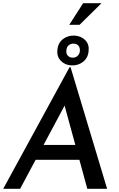

<svg xmlns="http://www.w3.org/2000/svg" viewBox="-21 -1172 741 1192"><path d="M104 0H-1L411 -755H417L644 0H521L361 -586L444 -636ZM227 -272H486L510 -180H184ZM335 -862Q339 -905 369.5 -929Q400 -953 443 -951Q484 -948 509 -922Q534 -896 529 -855Q526 -813 495 -788.5Q464 -764 423 -766Q382 -768 356.5 -794.5Q331 -821 335 -862ZM391 -858Q389 -839 399.5 -827Q410 -815 428 -814Q447 -813 460 -824.5Q473 -836 475 -856Q476 -877 466 -888.5Q456 -900 437 -901Q419 -902 405.5 -891Q392 -880 391 -858ZM609 -1152 473 -1018H409L495 -1152Z"/></svg>

Font: Josefin Sans Medium
Style: Italic
Weight: 500
Italic angle: -7°
Designer: Santiago Orozco
Foundry: Typemade
Version: Version 2.000